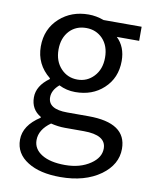

<svg xmlns="http://www.w3.org/2000/svg" viewBox="-89 -623 741 939"><g transform="rotate(10 281.5 -153.5)"><path d="M113 212Q50 173 50 104Q50 33 131 -19V-23Q81 -52 81 -112Q81 -169 142 -213V-217Q71 -274 71 -363Q71 -450 132 -505Q190 -557 275 -557Q313 -557 351 -543H540V-473H429Q473 -431 473 -361Q473 -276 415 -223Q360 -172 275 -172Q232 -172 194 -191Q159 -161 159 -126Q159 -67 254 -67H360Q549 -67 549 62Q549 140 475 194Q397 250 275 250Q173 250 113 212ZM356 -269Q390 -305 390 -363Q390 -421 357 -456Q324 -490 275 -490Q225 -490 193 -457Q159 -421 159 -363Q159 -305 193 -269Q226 -234 275 -234Q323 -234 356 -269ZM414 153Q461 121 461 76Q461 9 350 9H256Q222 9 186 0Q130 40 130 92Q130 136 172 162Q214 188 288 188Q363 188 414 153Z"/></g></svg>

Font: Noto Sans Tobesmart edit
Style: Regular
Weight: 400
Designer: Ryoko NISHIZUKA  (kana & ideographs); Paul D. Hunt (Latin, Greek & Cyrillic); Wenlong ZHANG  (bopomofo); Sandoll Communi
Foundry: Adobe Systems Incorporated
Version: Version 1.005 Oct 7, 2021